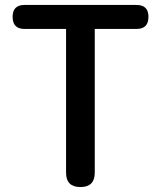

<svg xmlns="http://www.w3.org/2000/svg" viewBox="-20 -756 650 776"><path d="M305 0Q247 0 247 -58V-639H79Q31 -639 31 -688Q31 -736 79 -736H305H532Q580 -736 580 -688Q580 -639 532 -639H363V-58Q363 0 305 0Z"/></svg>

Font: GenSenRounded TW M
Style: Regular
Weight: 500
Version: Version 1.501;PS 1;hotconv 16.6.51;makeotf.lib2.5.65220